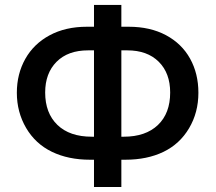

<svg xmlns="http://www.w3.org/2000/svg" viewBox="-20 -744 869 774"><path d="M47.9 0ZM469.2 -192.9H479Q566.9 -192.9 616.5 -240Q666 -287.1 666 -371.1Q666 -449.2 619.9 -495.1Q573.7 -541 493.2 -541H469.2ZM358.9 9.8V-100.1H342.8Q255.4 -100.1 189.2 -132.1Q123 -164.1 85.4 -228Q47.9 -292 47.9 -370.1Q47.9 -445.8 82 -506.6Q116.2 -567.4 180.2 -601.8Q244.1 -636.2 330.1 -636.2H358.9V-724.1H469.2V-636.2H499Q585.4 -636.2 649.2 -602.1Q712.9 -567.9 746.3 -507.6Q779.8 -447.3 779.8 -370.1Q779.8 -290.5 742.2 -227.1Q704.6 -163.6 638.9 -131.8Q573.2 -100.1 484.9 -100.1H469.2V9.8ZM358.9 -541H335Q253.9 -541 208 -494.9Q162.1 -448.7 162.1 -371.1Q162.1 -288.1 211.4 -240.5Q260.7 -192.9 350.1 -192.9H358.9Z"/></svg>

Font: Open Sans Semibold
Style: Regular
Weight: 600
Foundry: Ascender Corporation
Version: Version 1.10; ttfautohint (v1.5.65-e2d9)